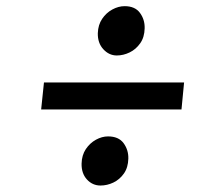

<svg xmlns="http://www.w3.org/2000/svg" viewBox="-20 -628 709 614"><path d="M120.6 -364.3H568.7L560.4 -278H111.6ZM240.9 -104.9Q241.5 -131.6 254.4 -151.1Q267.4 -170.5 286.8 -181.2Q306.2 -191.8 325.5 -191.8Q359.3 -191.8 375.2 -170.2Q391.1 -148.5 390.4 -120.6Q389.7 -92.1 376.1 -72.9Q362.6 -53.8 342.5 -44.2Q322.5 -34.7 301.3 -34.7Q275.8 -34.7 258 -54.1Q240.2 -73.6 240.9 -104.9ZM353.5 -450.6Q328.7 -450.6 310.4 -470.6Q292.1 -490.5 292.8 -521.9Q293.7 -548.6 306.7 -567.8Q319.7 -587.1 339.3 -597.7Q358.8 -608.3 378.6 -608.3Q411.6 -608.3 427.4 -587Q443.3 -565.6 442.6 -537.6Q442 -508.9 428.4 -489.6Q414.8 -470.2 394.6 -460.4Q374.4 -450.6 353.5 -450.6Z"/></svg>

Font: Merriweather Light
Style: Italic
Weight: 300
Italic angle: -7.8°
Designer: Eben Sorkin
Foundry: Eben Sorkin
Version: Version 2.101